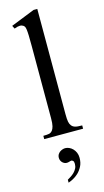

<svg xmlns="http://www.w3.org/2000/svg" viewBox="-144 -739 565 1046"><g transform="rotate(-15 139.0 -216.0)"><path d="M37.6 0V-18.6Q60.1 -18.6 70.8 -21Q81.5 -23.4 89.4 -33.7Q92.3 -37.6 94.7 -42.7Q97.2 -47.9 99.1 -55.7Q101.1 -63.5 102.1 -74.5Q103 -85.4 103 -101.1V-506.8Q103 -544.9 102.3 -566.9Q101.6 -588.9 99.9 -600.6Q98.1 -612.3 95.7 -616.7Q93.3 -621.1 89.4 -624.5Q85 -627.4 80.1 -629.2Q75.2 -630.9 69.3 -630.9Q63.5 -630.9 55.7 -629.2Q47.9 -627.4 37.6 -623.5L28.8 -641.1L163.6 -694.8H184.6V-101.1Q184.6 -86.4 185.3 -75.9Q186 -65.4 187.5 -57.9Q189 -50.3 191.4 -45.2Q193.8 -40 197.3 -35.6Q200.7 -31.2 205.1 -28.1Q209.5 -24.9 216.1 -22.7Q222.7 -20.5 232.7 -19.5Q242.7 -18.6 256.8 -18.6V0ZM197.3 147.9Q197.3 176.3 186.5 196.5Q175.8 216.8 161.1 230.5Q146.5 244.1 130.6 252.2Q114.7 260.3 104.5 263.7V247.1Q113.8 241.7 124.3 234.9Q134.8 228 143.6 219.2Q152.3 210.4 158.2 199.2Q164.1 188 164.1 173.3Q164.1 159.7 158.7 155.5Q153.3 151.4 150.4 151.4Q146 151.4 138.2 154.1Q130.4 156.7 123.5 156.7Q117.2 156.7 110.8 154.1Q104.5 151.4 99.4 146.5Q94.2 141.6 91.1 134.5Q87.9 127.4 87.9 118.7Q87.9 108.4 92.5 100.6Q97.2 92.8 104.2 87.6Q111.3 82.5 119.4 79.8Q127.4 77.1 134.8 77.1Q145.5 77.1 156.7 82Q168 86.9 177 96.2Q186 105.5 191.7 118.4Q197.3 131.3 197.3 147.9Z"/></g></svg>

Font: Doulos SIL Phon
Style: Regular
Weight: 400
Designer: Walt Agee, Victor Gaultney, Peter Martin, Debbi Hosken, Becca Hirsbrunner
Foundry: SIL International
Version: Version 5.000